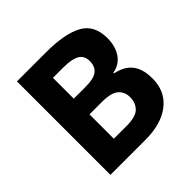

<svg xmlns="http://www.w3.org/2000/svg" viewBox="-182 -875 1037 1037"><g transform="rotate(-45 336.0 -357.0)"><path d="M312 -714Q455 -714 528 -674Q601 -634 601 -533Q601 -472 572.5 -430Q544 -388 491 -379V-374Q527 -367 556 -349Q585 -331 602 -297Q619 -263 619 -207Q619 -110 549 -55Q479 0 357 0H90V-714ZM329 -431Q395 -431 420.5 -452Q446 -473 446 -513Q446 -554 416 -572Q386 -590 321 -590H241V-431ZM241 -311V-125H340Q408 -125 435 -151.5Q462 -178 462 -222Q462 -262 434.5 -286.5Q407 -311 335 -311Z"/></g></svg>

Font: Noto Sans Kayah Li
Style: Bold
Weight: 700
Designer: Monotype Design Team, Sérgio Martins
Foundry: Monotype Imaging Inc.
Version: Version 2.002; ttfautohint (v1.8.4.7-5d5b)